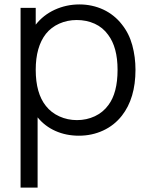

<svg xmlns="http://www.w3.org/2000/svg" viewBox="-20 -598 674 868"><path d="M592.5 -282.5Q592.5 -153.5 531 -75Q496.5 -31 446 -7.8Q395.5 15.5 336.5 15.5Q279 15.5 231 -5.8Q183 -27 150 -67.5V250H73V-562.5H141.5V-486.5Q175.5 -530 227.5 -554Q280 -578 339.5 -578Q368 -578 395.5 -572Q423 -566 447.5 -554.5Q472 -543 493.2 -526Q514.5 -509 531 -487.5Q563.5 -447 578 -393.8Q592.5 -340.5 592.5 -282.5ZM511.5 -282.5Q511.5 -384 469 -440.5Q445 -474 408 -490.8Q371 -507.5 327 -507.5Q284.5 -507.5 248 -491.2Q211.5 -475 187.5 -445Q141.5 -386 141.5 -282.5Q141.5 -176.5 187.5 -119Q211.5 -88.5 248.5 -71.8Q285.5 -55 328 -55Q371.5 -55 408.8 -72.5Q446 -90 470 -123Q511.5 -178 511.5 -282.5Z"/></svg>

Font: Russisch Sans
Style: Regular
Weight: 400
Designer: Michael Sharanda (font) & Cristiano Sobral (main changes)
Foundry: Michael Sharanda
Version: Version 2.00;October 25, 2020;FontCreator 13.0.0.2681 64-bit